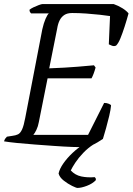

<svg xmlns="http://www.w3.org/2000/svg" viewBox="-28 -724 652 944"><path d="M395 0Q369 0 328 -1.5Q287 -3 238.5 -6.5Q190 -10 142.5 -13.5Q95 -17 55.5 -21Q16 -25 -8 -29Q-6 -37 -2.5 -42Q1 -47 6 -52L32 -56Q49 -58 60.5 -63.5Q72 -69 80.5 -87.5Q89 -106 96 -144L180 -580Q187 -611 196 -631.5Q205 -652 212 -658H125Q123 -660 120 -664Q117 -668 117 -676Q124 -682 136.5 -688Q149 -694 162.5 -699Q176 -704 181 -704H531Q554 -696 574 -683.5Q594 -671 604 -658Q595 -625 584.5 -592.5Q574 -560 564 -535.5Q554 -511 543 -500Q533 -495 522 -499.5Q511 -504 507 -506L513 -645Q494 -648 462.5 -651.5Q431 -655 395.5 -657.5Q360 -660 327 -660Q303 -660 288.5 -650.5Q274 -641 265.5 -624.5Q257 -608 253 -583L214 -388Q257 -390 289 -391.5Q321 -393 354.5 -396Q388 -399 434 -403L442 -392Q437 -374 432 -361Q427 -348 422 -339H206L163 -124Q159 -102 151 -85.5Q143 -69 136 -61H405L484 -218Q497 -218 507.5 -213.5Q518 -209 518 -205Q516 -184 509 -154Q502 -124 493.5 -94Q485 -64 478 -41Q468 -34 452 -24.5Q436 -15 420 -8Q404 -1 395 0ZM353 200Q347 200 326.5 190Q306 180 285.5 164Q265 148 260 129Q265 106 283.5 79.5Q302 53 328.5 28Q355 3 383 -14H432Q405 3 381.5 27.5Q358 52 342.5 75.5Q327 99 320 114Q341 137 371.5 143.5Q402 150 438 147Q441 150 442.5 153Q444 156 443 162Q427 179 399.5 189.5Q372 200 353 200Z"/></svg>

Font: Texturina Medium 12pt ExtraLight
Style: Italic
Weight: 250
Italic angle: -11°
Version: Version 1.002